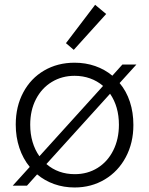

<svg xmlns="http://www.w3.org/2000/svg" viewBox="-20 -789 634 816"><path d="M137.7 -47.9 94.7 0H34.2L106.4 -79.6Q77.6 -114.7 62.3 -160.6Q46.9 -206.5 46.9 -259.8Q46.9 -336.4 78.9 -396.2Q110.8 -456.1 167.7 -489.3Q224.6 -522.5 296.9 -522.5Q343.8 -522.5 384.5 -508.3Q425.3 -494.1 457.5 -467.3L500 -514.6H559.6L488.3 -436Q517.1 -401.9 532 -356.4Q546.9 -311 546.9 -257.8Q546.9 -181.6 514.6 -121.1Q482.4 -60.5 425.3 -26.4Q368.2 7.8 296.9 7.8Q251 7.8 210.4 -6.6Q169.9 -21 137.7 -47.9ZM485.4 -258.8Q485.4 -335.9 447.8 -390.6L177.2 -91.8Q227.1 -48.8 297.9 -48.8Q352.1 -48.8 394.8 -75.4Q437.5 -102.1 461.4 -149.9Q485.4 -197.8 485.4 -258.8ZM147.5 -125 418 -423.8Q393.6 -444.8 362.8 -455.8Q332 -466.8 296.9 -466.8Q243.2 -466.8 200.2 -440.7Q157.2 -414.6 132.8 -367.4Q108.4 -320.3 108.4 -258.8Q108.4 -219.7 118.4 -185.8Q128.4 -151.9 147.5 -125ZM260.3 -605.5 384.3 -768.6 431.2 -729.5 293.5 -577.1Z"/></svg>

Font: Reddit Sans Fudge Light
Style: Regular
Weight: 300
Designer: Stephen Hutchings
Foundry: Reddit
Version: Version 1.013